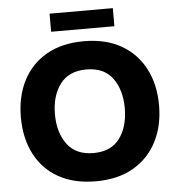

<svg xmlns="http://www.w3.org/2000/svg" viewBox="-60 -949 937 1016"><g transform="rotate(-5 409.0 -440.5)"><path d="M42 -360Q42 -470 85 -554Q128 -638 210 -685Q292 -732 409 -732Q525 -732 607 -685Q689 -638 732.5 -554Q776 -470 776 -360Q776 -250 732.5 -166Q689 -82 607 -35Q525 12 409 12Q292 12 210 -34.5Q128 -81 85 -165Q42 -249 42 -360ZM223 -360Q223 -262 269.5 -200Q316 -138 409 -138Q502 -138 548 -200Q594 -262 594 -360Q594 -458 548 -520Q502 -582 409 -582Q316 -582 269.5 -520Q223 -458 223 -360ZM241 -893H577V-797H241Z"/></g></svg>

Font: Kufam
Style: Bold
Weight: 700
Designer: Wael Morcos, Artur Schmal
Foundry: Original Type
Version: Version 1.300; ttfautohint (v1.8.3)